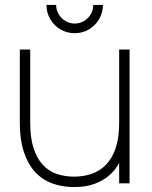

<svg xmlns="http://www.w3.org/2000/svg" viewBox="-20 -740 613 775"><path d="M281.5 -606Q250.5 -606 224.2 -621.2Q198 -636.5 182.8 -662.8Q167.5 -689 167.5 -720H206.5Q206.5 -700 216.8 -682.8Q227 -665.5 244.2 -655.2Q261.5 -645 281.5 -645Q302 -645 319.2 -655.2Q336.5 -665.5 346.5 -682.8Q356.5 -700 356.5 -720H395.5Q395.5 -689 380.2 -662.8Q365 -636.5 338.8 -621.2Q312.5 -606 281.5 -606ZM102 -244Q102 -183.5 115.5 -142Q129 -100.5 152.5 -75Q176 -49.5 208.5 -38.2Q241 -27 279 -27Q316.5 -27 349.8 -38.2Q383 -49.5 407.8 -75Q432.5 -100.5 446.8 -142Q461 -183.5 461 -244L471 -100.5Q464 -86 451 -66Q438 -46 416 -28Q394 -10 360.5 2.5Q327 15 279 15Q230 15 189.5 -0.2Q149 -15.5 120.2 -47.5Q91.5 -79.5 75.8 -128.2Q60 -177 60 -244V-540H102ZM503 -540V0H461V-540Z"/></svg>

Font: Vela Sans GX ExtLt
Style: Regular
Weight: 200
Designer: Principal design: Mikhail Sharanda - project Manrope.
Design modification: Ravid Balaliev
Foundry: Mikhail Sharanda
Version: Version 1.001